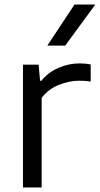

<svg xmlns="http://www.w3.org/2000/svg" viewBox="-20 -828 441 848"><path d="M81.5 0V-542.5H150.5L157 -471H162.5Q192 -508 237.5 -528Q283 -548 331.5 -548Q357.5 -548 380.5 -543.5V-467.5Q368 -470 354.8 -470.8Q341.5 -471.5 327.5 -471.5Q287 -471.5 240.5 -453.2Q194 -435 164 -396V0ZM189 -626.5 309 -808H401L268 -626.5Z"/></svg>

Font: Encode Sans SemiExpanded SemiExpanded
Style: Regular
Weight: 400
Width: 6
Designer: Multiple Designers
Foundry: Impallari Type
Version: Version 3.000; ttfautohint (v1.8.3) -l 8 -r 50 -G 200 -x 14 